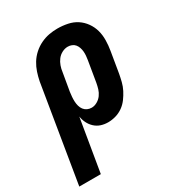

<svg xmlns="http://www.w3.org/2000/svg" viewBox="-211 -639 889 965"><g transform="rotate(-30 233.0 -156.5)"><path d="M-34 215 58 -343Q63 -368 71 -392Q79 -416 92.5 -438Q106 -460 126 -478Q146 -496 170 -507.5Q194 -519 218.5 -523.5Q243 -528 267 -528Q297 -528 326 -522Q355 -516 378 -501Q401 -486 417.5 -463Q434 -440 441.5 -413Q449 -386 448.5 -356Q448 -326 443 -297L423 -177Q419 -155 413.5 -133Q408 -111 397.5 -90.5Q387 -70 373 -51Q359 -32 340 -18.5Q321 -5 298.5 1.5Q276 8 254 8Q232 8 212.5 1.5Q193 -5 178 -19Q163 -33 154 -51.5Q145 -70 142 -90L91 215ZM219 -97Q235 -97 251 -106Q267 -115 277.5 -129.5Q288 -144 293 -160.5Q298 -177 301 -194L321 -314Q323 -326 324 -338Q325 -350 324 -362Q323 -374 319 -385.5Q315 -397 308 -405.5Q301 -414 290 -418.5Q279 -423 267 -423Q250 -423 233.5 -414.5Q217 -406 206 -391.5Q195 -377 189 -360Q183 -343 181 -326L163 -221Q161 -207 160 -193.5Q159 -180 159.5 -167Q160 -154 163.5 -141Q167 -128 174.5 -118Q182 -108 193.5 -102.5Q205 -97 219 -97Z"/></g></svg>

Font: Iosevka Curly Extrabold
Style: Italic
Weight: 800
Italic angle: -9°
Monospace: yes
Designer: Belleve Invis
Foundry: Belleve Invis
Version: Version 22.1.2; ttfautohint (v1.8.4)